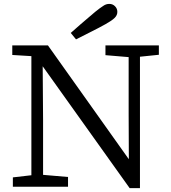

<svg xmlns="http://www.w3.org/2000/svg" viewBox="-20 -958 876 985"><path d="M343 -789Q384 -826 468 -897Q494 -918 510 -928Q524 -938 541 -938Q558 -938 570 -926Q582 -914 582 -897Q582 -880 568.5 -866.5Q555 -853 523 -835Q489 -816 452 -797.5Q415 -779 370 -756ZM329 0H46V-39V-48L141 -59V-670L43 -676V-686V-725H226L641 -141L640 -372V-665L521 -675V-685V-725H795V-677L698 -667V7H651H645L199 -618L201 -343V-61L329 -50Z"/></svg>

Font: Early Summer Mincho Screen
Style: Regular
Weight: 400
Designer: GuiWonder
Version: Version 1.002